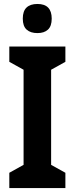

<svg xmlns="http://www.w3.org/2000/svg" viewBox="-20 -1000 377 969"><path d="M310 -51H27V-128L99 -168V-648L27 -688V-765H310V-688L238 -648V-168L310 -128ZM169 -980Q241 -980 241 -906Q241 -868 222 -850.5Q203 -833 169 -833Q134 -833 114.5 -850.5Q95 -868 95 -906Q95 -944 114 -962Q133 -980 169 -980Z"/></svg>

Font: Noto Sans Tamil UI Condensed
Style: Bold
Weight: 700
Width: 3
Designer: Jelle Bosma - Monotype Design Team
Foundry: Monotype Imaging Inc.
Version: Version 2.004; ttfautohint (v1.8.4.7-5d5b)